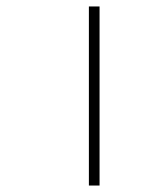

<svg xmlns="http://www.w3.org/2000/svg" viewBox="-20 -574 464 594"><path d="M255 -554H288V0H255Z"/></svg>

Font: UN Bangla Thin
Style: Regular
Weight: 100
Designer: Desinged by Rajon, Unicode developed by Rashed (IMGN)
Version: Version 2.000;March 19, 2023;FontCreator 14.0.0.2901 64-bit